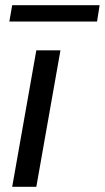

<svg xmlns="http://www.w3.org/2000/svg" viewBox="-20 -720 404 740"><path d="M27 0 120 -526H213L120 0ZM16 -637 27 -700H364L354 -637Z"/></svg>

Font: Archivo SemiExpanded
Style: Italic
Weight: 400
Width: 6
Italic angle: -10°
Designer: Hector Gatti
Foundry: Omnibus-Type
Version: Version 2.001